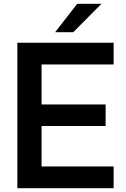

<svg xmlns="http://www.w3.org/2000/svg" viewBox="-20 -987 659 1007"><path d="M576 0H71V-763H576V-649H198V-439H534V-326H198V-114H576ZM364 -818H269L385 -967H512Z"/></svg>

Font: Open Sauce One SemiBold
Style: Regular
Weight: 600
Designer: Alfredo Marco Pradil
Foundry: Creative Sauce Fz LLC
Version: Version 1.477